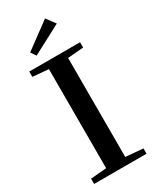

<svg xmlns="http://www.w3.org/2000/svg" viewBox="-217 -920 801 981"><g transform="rotate(-30 183.5 -429.0)"><path d="M102.1 -714.8 81.5 -745.1 234.4 -857.9 273.4 -805.2ZM28.8 0V-31.2L122.1 -39.1V-623.5L28.8 -631.8V-663.1H328.6V-631.8L235.4 -624V-40L337.9 -31.2V0Z"/></g></svg>

Font: Elstob 10pt Medium
Style: Regular
Weight: 500
Designer: Peter S. Baker
Version: Version 1.015